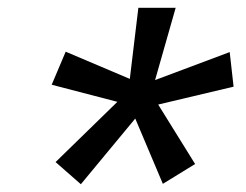

<svg xmlns="http://www.w3.org/2000/svg" viewBox="-20 -740 633 494"><path d="M113 -522 149 -607 314 -537 336 -720H432L379 -534L571 -606L581 -517L387 -471L482 -318L399 -267L328 -435L188 -266L123 -323L282 -478Z"/></svg>

Font: Radio Canada
Style: Italic
Weight: 400
Italic angle: -12°
Designer: Charles Daoud, Etienne Aubert Bonn, Alexandre Saumier Demers, Jacques Le Bailly
Foundry: Radio-Canada
Version: Version 2.104;gftools[0.9.28.dev5+ged2979d]